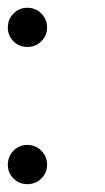

<svg xmlns="http://www.w3.org/2000/svg" viewBox="-20 -470 267 490"><path d="M14.4 -14.4Q0 -28.8 0 -49.8Q0 -70.8 14.4 -85.4Q28.8 -100.1 49.8 -100.1Q70.8 -100.1 85.4 -85.4Q100.1 -70.8 100.1 -49.8Q100.1 -28.8 85.4 -14.4Q70.8 0 49.8 0Q28.8 0 14.4 -14.4ZM14.4 -364.5Q0 -378.9 0 -399.9Q0 -420.9 14.4 -435.5Q28.8 -450.2 49.8 -450.2Q70.8 -450.2 85.4 -435.5Q100.1 -420.9 100.1 -399.9Q100.1 -378.9 85.4 -364.5Q70.8 -350.1 49.8 -350.1Q28.8 -350.1 14.4 -364.5Z"/></svg>

Font: BPreplay
Style: Regular
Weight: 400
Designer: Magenta/George Triantafyllakos
Foundry: Magenta/George Triantafyllakos
Version: Version 1.00